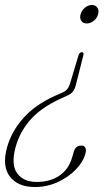

<svg xmlns="http://www.w3.org/2000/svg" viewBox="-33 -609 447 773"><path d="M272 -265.5Q269 -252.5 262 -242.5Q255 -232.5 243 -226.5L207 -210Q128 -172.5 87 -124.2Q46 -76 30 -17.5Q10.5 54 36.2 88.8Q62 123.5 114 123.5Q170 123.5 207 97.5Q244 71.5 257 26L264 2Q271 -23 295 -23Q306 -23 310.5 -14.2Q315 -5.5 311 9.5Q301.5 43.5 271.5 74.2Q241.5 105 198.5 124.5Q155.5 144 108 144Q38.5 144 6.5 101.5Q-25.5 59 -4.5 -16Q13 -79 60.2 -132.8Q107.5 -186.5 188 -223L220 -237Q241 -246.5 248.5 -271L283 -386Q287 -399 296.5 -399Q306 -399 302.5 -386ZM337 -589Q351.5 -589 359 -578Q366.5 -567 362 -552Q358 -535.5 344.2 -525Q330.5 -514.5 316.5 -514.5Q301.5 -514.5 294.2 -525.2Q287 -536 291.5 -552Q296 -567.5 309.2 -578.2Q322.5 -589 337 -589Z"/></svg>

Font: Fraunces 72pt S050 Thin
Style: Italic
Weight: 100
Italic angle: -16°
Version: Version 1.000; ttfautohint (v1.8.3)